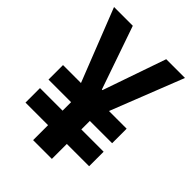

<svg xmlns="http://www.w3.org/2000/svg" viewBox="-213 -828 926 926"><g transform="rotate(45 250.0 -365.0)"><path d="M32 -102V-201H466V-102ZM32 -259V-358H466V-259ZM186 0V-278L8 -730H136L248 -407H252L364 -730H492L314 -278V0Z"/></g></svg>

Font: M PLUS Code Latin SemiBold
Style: Regular
Weight: 600
Designer: Coji Morishita
Foundry: UNDERFOREST DESIGN
Version: Version 1.002; ttfautohint (v1.8.3)